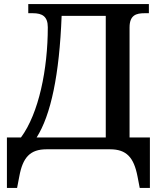

<svg xmlns="http://www.w3.org/2000/svg" viewBox="-20 -734 790 944"><path d="M14 190H64L75 133C92 40 128 0 209 0H521C602 0 638 40 656 133L667 190H717V-58H617V-599C617 -660 650 -669 691 -669H712V-714H119V-669H142C188 -669 215 -653 215 -600C215 -394 171 -177 83 -58H14ZM160 -58C230 -168 272 -366 283 -656H500V-58Z"/></svg>

Font: Noto Serif Medium
Style: Regular
Weight: 500
Designer: Monotype Design Team
Foundry: Monotype Imaging Inc.
Version: Version 2.013